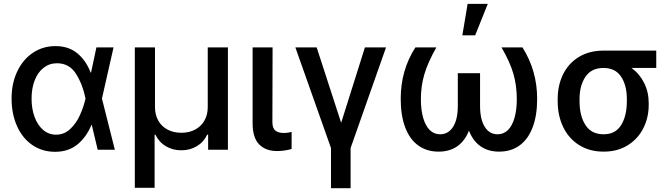

<svg xmlns="http://www.w3.org/2000/svg" viewBox="-20 -776 3473 995"><path d="M40 -265.6Q40 -344.2 69.6 -406.2Q99.1 -468.3 150.9 -502.7Q202.6 -537.1 267.6 -537.1Q334.5 -537.1 379.6 -500.7Q424.8 -464.4 450.2 -399.4H451.7L479.5 -530.3H568.4L508.3 -265.1L575.2 0H486.3L455.6 -128.9H454.1Q427.2 -64.5 380.6 -26.9Q334 10.7 265.6 10.7Q199.2 10.7 147.9 -24.2Q96.7 -59.1 68.4 -122.1Q40 -185.1 40 -265.6ZM270.5 -78.1Q313.5 -78.1 344.7 -108.2Q376 -138.2 394.5 -179.9Q413.1 -221.7 422.9 -263.7L423.3 -265.1L422.9 -266.6Q408.7 -337.9 374 -393.1Q339.4 -448.2 275.4 -448.2Q236.3 -448.2 206.3 -425Q176.3 -401.9 159.9 -360.1Q143.6 -318.4 143.6 -264.6Q143.6 -211.9 159.4 -169.2Q175.3 -126.5 204.1 -102.3Q232.9 -78.1 270.5 -78.1Z M678.7 -530.3H783.2V-220.7Q783.2 -181.6 800 -151.4Q816.9 -121.1 847.9 -104.5Q878.9 -87.9 919.9 -87.9Q960.4 -87.9 991.5 -104.5Q1022.5 -121.1 1039.6 -151.4Q1056.6 -181.6 1056.6 -220.7V-530.3H1161.1V0H1058.6V-78.1H1053.7Q1035.2 -39.1 999.5 -18.1Q963.9 2.9 919.9 2.9Q875.5 2.9 840.1 -17.8Q804.7 -38.6 785.2 -78.1H781.2V197.3H678.7Z M1392.6 -530.3 1391.6 -143.6Q1391.6 -111.3 1407.2 -99.1Q1422.9 -86.9 1450.2 -86.9Q1461.4 -86.9 1472.7 -88.6Q1483.9 -90.3 1491.2 -92.8V-3.9Q1452.6 6.8 1416 6.8Q1356.9 6.8 1323 -27.8Q1289.1 -62.5 1289.1 -137.7V-530.3Z M1621.1 -530.3 1748 -139.6 1871.1 -530.3H1980.5L1796.9 -8.8V199.2H1695.3V-8.8L1510.7 -530.3Z M2161.1 -262.7Q2161.1 -206.1 2173.1 -164.8Q2185.1 -123.5 2207.3 -101.8Q2229.5 -80.1 2260.7 -80.1Q2303.2 -80.1 2327.9 -118.4Q2352.5 -156.7 2352.5 -227.5V-396.5H2467.8V-227.5Q2467.8 -157.2 2492.2 -118.7Q2516.6 -80.1 2558.6 -80.1Q2589.8 -80.1 2612.1 -101.8Q2634.3 -123.5 2646.2 -164.8Q2658.2 -206.1 2658.2 -262.7Q2658.2 -330.1 2641.4 -390.9Q2624.5 -451.7 2579.1 -530.3H2687.5Q2763.7 -410.2 2763.7 -263.7Q2763.7 -176.8 2740 -115.2Q2716.3 -53.7 2672.1 -22Q2627.9 9.8 2566.4 9.8Q2509.8 9.8 2470.2 -18.1Q2430.7 -45.9 2410.2 -99.1Q2389.6 -45.9 2349.9 -18.1Q2310.1 9.8 2252.9 9.8Q2191.9 9.8 2147.7 -22Q2103.5 -53.7 2080.1 -115.2Q2056.6 -176.8 2056.6 -263.7Q2056.6 -412.6 2132.8 -530.3H2241.2Q2196.3 -450.7 2178.7 -389.6Q2161.1 -328.6 2161.1 -262.7ZM2403.3 -755.9H2507.8L2442.4 -592.8H2376Z M3107.4 -513.7H3380.9V-423.8H3252.9Q3294.4 -393.6 3318.1 -346.2Q3341.8 -298.8 3341.8 -242.2V-232.4Q3341.8 -167 3314 -111.6Q3286.1 -56.2 3233.2 -23.2Q3180.2 9.8 3108.4 9.8Q3035.2 9.8 2981.2 -24.2Q2927.2 -58.1 2898.7 -117.4Q2870.1 -176.8 2870.1 -251V-262.7Q2870.1 -334.5 2898.4 -391.6Q2926.8 -448.7 2980.5 -481.2Q3034.2 -513.7 3107.4 -513.7ZM3108.4 -80.1Q3169.4 -80.1 3199 -127.9Q3228.5 -175.8 3228.5 -251V-262.7Q3228.5 -333.5 3198.7 -378.7Q3168.9 -423.8 3107.4 -423.8Q3044.9 -423.8 3014.2 -378.4Q2983.4 -333 2983.4 -262.7V-251Q2983.4 -175.3 3014.2 -127.7Q3044.9 -80.1 3108.4 -80.1Z"/></svg>

Font: Pretendard Std Medium
Style: Regular
Weight: 500
Designer: Base glyphs from Inter by Rasmus Andersson; Hangeul glyphs from Noto Sans CJK(Source Han Sans) by Jang Soo-young and Kan
Foundry: Kil Hyung-jin
Version: Version 1.309